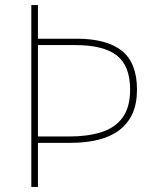

<svg xmlns="http://www.w3.org/2000/svg" viewBox="-20 -734 613 754"><path d="M518 -382Q518 -327 500 -287.5Q482 -248 448 -222.5Q414 -197 365.5 -185Q317 -173 256 -173H129V0H103V-714H129V-582H281Q399 -582 458.5 -534.5Q518 -487 518 -382ZM252 -198Q324 -198 378 -215Q432 -232 461.5 -272.5Q491 -313 491 -382Q491 -475 439 -516Q387 -557 274 -557H129V-198Z"/></svg>

Font: Noto Sans Thai Thin
Style: Regular
Weight: 250
Designer: Monotype Design Team
Foundry: Monotype Imaging Inc.
Version: Version 2.001